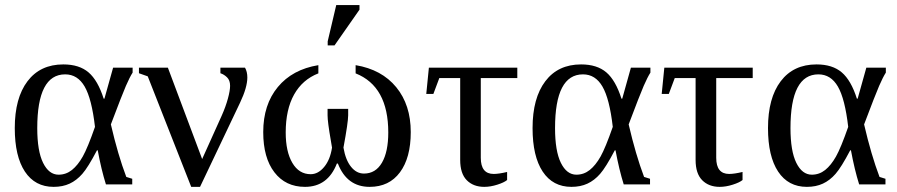

<svg xmlns="http://www.w3.org/2000/svg" viewBox="-20 -725 3526 755"><path d="M500 -22V0H396.5Q378.4 -57.6 364.3 -133.8H361.3Q326.2 -66.9 303.7 -41.3Q281.2 -15.6 253.9 -2.9Q226.6 9.8 190.9 9.8Q117.7 9.8 77.9 -50.3Q38.1 -110.4 38.1 -221.2Q38.1 -339.4 88.1 -405.5Q138.2 -471.7 229 -471.7Q291.5 -471.7 328.1 -440.4Q364.7 -409.2 387.7 -336.9H390.6L424.8 -459H501.5V-439.5Q490.2 -421.9 475.1 -387.2Q460 -352.5 416 -235.8Q443.8 -115.7 476.6 -29.3ZM353.5 -226.1Q340.8 -336.4 313 -384.5Q285.2 -432.6 236.3 -432.6Q126.5 -432.6 126.5 -221.2Q126.5 -131.3 149.4 -84.7Q172.4 -38.1 210.4 -38.1Q239.7 -38.1 262.9 -56.6Q286.1 -75.2 305.4 -109.4Q324.7 -143.6 353.5 -226.1Z M884.8 -387.7Q884.8 -409.2 872.8 -420.9Q860.8 -432.6 846.7 -437V-459H943.4Q952.6 -442.9 952.6 -420.4Q952.6 -381.3 923.8 -320.8L766.6 9.8H731.9L561 -424.8L526.4 -437V-459H640.1L774.9 -99.6L851.1 -268.6Q867.7 -305.7 876.2 -337.4Q884.8 -369.1 884.8 -387.7Z M1506.8 -204.1Q1506.8 -385.7 1378.4 -436.5V-468.8Q1481 -451.7 1538.1 -382.1Q1595.2 -312.5 1595.2 -205.6Q1595.2 -104.5 1552.7 -47.4Q1510.3 9.8 1433.6 9.8Q1344.2 9.8 1308.6 -82H1304.7Q1269 9.8 1179.2 9.8Q1103 9.8 1059.1 -47.4Q1015.1 -104.5 1015.1 -205.6Q1015.1 -313.5 1072.5 -382.8Q1129.9 -452.1 1231.9 -468.8V-436.5Q1169.4 -412.1 1136.5 -353.3Q1103.5 -294.4 1103.5 -204.1Q1103.5 -128.9 1129.6 -84.5Q1155.8 -40 1201.7 -40Q1231 -40 1254.6 -68.4Q1278.3 -96.7 1285.6 -144.5L1281.2 -170.9Q1268.1 -245.6 1268.1 -271.5V-296.9H1349.1V-271.5Q1349.1 -244.6 1330.6 -144.5Q1338.9 -95.7 1360.4 -69.1Q1381.8 -42.5 1411.1 -42.5Q1457 -42.5 1481.9 -85.2Q1506.8 -127.9 1506.8 -204.1ZM1268.6 -546.4V-562.5L1302.2 -705.1H1393.6V-687L1295.4 -546.4Z M1707.5 -418 1684.1 -355.5H1656.2L1666.5 -459H2014.2V-418H1870.6V-104.5Q1870.6 -41 1921.4 -41Q1941.4 -41 1974.1 -48.8V-17.1Q1962.4 -7.3 1935.5 1.2Q1908.7 9.8 1884.3 9.8Q1841.3 9.8 1815.4 -16.4Q1789.6 -42.5 1789.6 -96.2V-418Z M2536.1 -22V0H2432.6Q2414.6 -57.6 2400.4 -133.8H2397.5Q2362.3 -66.9 2339.8 -41.3Q2317.4 -15.6 2290 -2.9Q2262.7 9.8 2227.1 9.8Q2153.8 9.8 2114 -50.3Q2074.2 -110.4 2074.2 -221.2Q2074.2 -339.4 2124.3 -405.5Q2174.3 -471.7 2265.1 -471.7Q2327.6 -471.7 2364.3 -440.4Q2400.9 -409.2 2423.8 -336.9H2426.8L2460.9 -459H2537.6V-439.5Q2526.4 -421.9 2511.2 -387.2Q2496.1 -352.5 2452.1 -235.8Q2480 -115.7 2512.7 -29.3ZM2389.6 -226.1Q2377 -336.4 2349.1 -384.5Q2321.3 -432.6 2272.5 -432.6Q2162.6 -432.6 2162.6 -221.2Q2162.6 -131.3 2185.5 -84.7Q2208.5 -38.1 2246.6 -38.1Q2275.9 -38.1 2299.1 -56.6Q2322.3 -75.2 2341.6 -109.4Q2360.8 -143.6 2389.6 -226.1Z M2633.3 -418 2609.9 -355.5H2582L2592.3 -459H2939.9V-418H2796.4V-104.5Q2796.4 -41 2847.2 -41Q2867.2 -41 2899.9 -48.8V-17.1Q2888.2 -7.3 2861.3 1.2Q2834.5 9.8 2810.1 9.8Q2767.1 9.8 2741.2 -16.4Q2715.3 -42.5 2715.3 -96.2V-418Z M3461.9 -22V0H3358.4Q3340.3 -57.6 3326.2 -133.8H3323.2Q3288.1 -66.9 3265.6 -41.3Q3243.2 -15.6 3215.8 -2.9Q3188.5 9.8 3152.8 9.8Q3079.6 9.8 3039.8 -50.3Q3000 -110.4 3000 -221.2Q3000 -339.4 3050 -405.5Q3100.1 -471.7 3190.9 -471.7Q3253.4 -471.7 3290 -440.4Q3326.7 -409.2 3349.6 -336.9H3352.5L3386.7 -459H3463.4V-439.5Q3452.1 -421.9 3437 -387.2Q3421.9 -352.5 3377.9 -235.8Q3405.8 -115.7 3438.5 -29.3ZM3315.4 -226.1Q3302.7 -336.4 3274.9 -384.5Q3247.1 -432.6 3198.2 -432.6Q3088.4 -432.6 3088.4 -221.2Q3088.4 -131.3 3111.3 -84.7Q3134.3 -38.1 3172.4 -38.1Q3201.7 -38.1 3224.9 -56.6Q3248 -75.2 3267.3 -109.4Q3286.6 -143.6 3315.4 -226.1Z"/></svg>

Font: Tinos
Style: Regular
Weight: 400
Designer: Steve Matteson
Foundry: Monotype Imaging Inc.
Version: Version 1.23